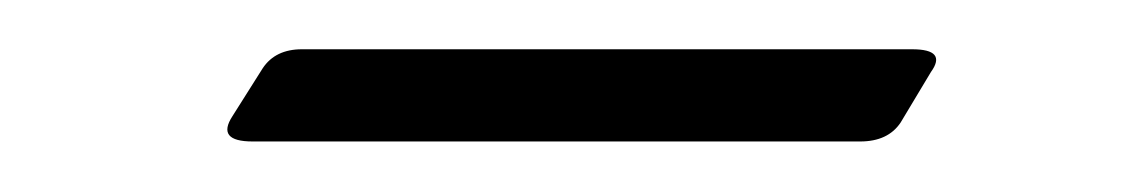

<svg xmlns="http://www.w3.org/2000/svg" viewBox="-20 -288 448 76"><path d="M341 -268.5Q355 -268.5 348.5 -259.5L336.5 -239.5Q331.5 -232 320.5 -232H80Q65.5 -232 72 -242L84 -261Q89 -268.5 99.5 -268.5Z"/></svg>

Font: Fraunces 9pt S000 Thin
Style: Italic
Weight: 100
Italic angle: -16°
Version: Version 1.000; ttfautohint (v1.8.3)